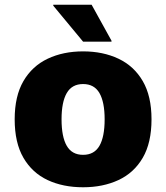

<svg xmlns="http://www.w3.org/2000/svg" viewBox="-20 -780 702 811"><path d="M42 -276Q42 -374 79 -437.5Q116 -501 181.5 -532Q247 -563 331 -563Q415 -563 480.5 -532Q546 -501 583 -437.5Q620 -374 620 -276Q620 -177 583 -113.5Q546 -50 480.5 -19.5Q415 11 331 11Q246 11 181 -19.5Q116 -50 79 -113.5Q42 -177 42 -276ZM240 -276Q240 -202 262 -164Q284 -126 331 -126Q378 -126 400 -164Q422 -202 422 -276Q422 -349 400 -387Q378 -425 331 -425Q284 -425 262 -387Q240 -349 240 -276ZM331 -604 205 -756V-760H367L451 -608V-604Z"/></svg>

Font: Kufam ExtraBold
Style: Regular
Weight: 800
Designer: Wael Morcos, Artur Schmal
Foundry: Original Type
Version: Version 1.300; ttfautohint (v1.8.3)